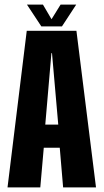

<svg xmlns="http://www.w3.org/2000/svg" viewBox="-20 -809 447 829"><path d="M12.5 0H154L169 -171H238L252.5 0H394.5L310 -676H95.5ZM175.5 -271 202 -579.5H204.5L231.5 -271ZM158.5 -695H247.5L309 -789H241.5L202.5 -726L165.5 -789H96.5Z"/></svg>

Font: Anybody ExtraCondensed
Style: Bold
Weight: 700
Width: 2
Version: Version 1.113;gftools[0.9.25]